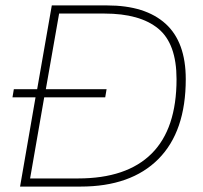

<svg xmlns="http://www.w3.org/2000/svg" viewBox="-20 -688 750 708"><path d="M54 0 111 -329H26L31 -359H117L171 -668H375Q516 -668 590.5 -600.5Q665 -533 665 -396Q665 -203 564 -101.5Q463 0 277 0ZM91 -30H268Q447 -30 539 -121.5Q631 -213 631 -396Q631 -527 563.5 -582.5Q496 -638 365 -638H198L149 -359H373L368 -329H143Z"/></svg>

Font: Gantari Thin
Style: Italic
Weight: 100
Italic angle: -10°
Designer: Anugrah Pasau
Foundry: Lafontype
Version: Version 1.000; ttfautohint (v1.8.4.7-5d5b)